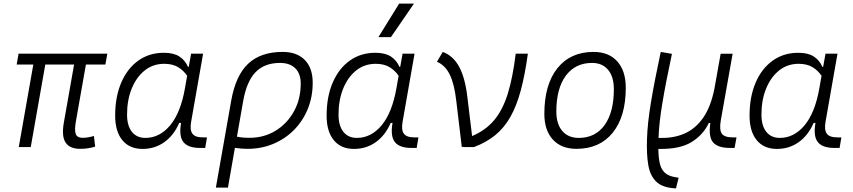

<svg xmlns="http://www.w3.org/2000/svg" viewBox="-20 -815 4728 1064"><path d="M424.3 9.8Q366.2 9.8 343.3 -25.4Q320.3 -60.5 334 -136.7L390.6 -457.5H231L150.4 0H84L164.6 -457.5H72.3L83 -517.6H574.7L564 -457.5H456.1L400.4 -141.6Q392.1 -94.2 399.7 -72.8Q407.2 -51.3 438.5 -51.3Q466.3 -51.3 500.5 -61.5L507.3 -2.4Q468.8 9.8 424.3 9.8Z M1025.9 -444.3 1039.1 -517.6H1105.5L1039.1 -139.6Q1031.2 -95.2 1046.1 -74.5Q1061 -53.7 1104 -53.7H1127L1117.2 4.9H1089.8Q1021.5 4.9 996.1 -28.1Q970.7 -61 983.4 -133.8H973.1Q943.4 -64.9 890.6 -27.3Q837.9 10.3 770 10.3Q697.8 10.3 658 -38.1Q618.2 -86.4 618.2 -174.3Q618.2 -278.8 651.9 -357.2Q685.5 -435.5 746.3 -479Q807.1 -522.5 888.2 -522.5Q941.9 -522.5 973.6 -502.2Q1005.4 -481.9 1022 -444.3ZM890.1 -461.4Q828.1 -461.4 782 -424.6Q735.8 -387.7 710 -324.2Q684.1 -260.7 684.1 -180.2Q684.1 -118.2 710.9 -84.5Q737.8 -50.8 785.6 -50.8Q864.7 -50.8 922.9 -120.4Q981 -189.9 1004.9 -325.7L1017.1 -395Q997.1 -424.8 966.6 -443.1Q936 -461.4 890.1 -461.4Z M1546.4 -527.3Q1625.5 -527.3 1669.2 -482.7Q1712.9 -438 1712.9 -356.4Q1712.9 -278.3 1685.8 -211.7Q1658.7 -145 1609.6 -95.2Q1560.5 -45.4 1494.6 -17.8Q1428.7 9.8 1351.6 9.8Q1318.4 9.8 1281.7 4.4L1243.2 224.6H1176.3L1261.2 -256.8Q1285.6 -396 1355 -461.7Q1424.3 -527.3 1546.4 -527.3ZM1293 -57.6Q1321.3 -51.3 1362.3 -51.3Q1443.4 -51.3 1507.6 -90.8Q1571.8 -130.4 1609.1 -198.2Q1646.5 -266.1 1646.5 -351.6Q1646.5 -406.7 1616.5 -436.5Q1586.4 -466.3 1531.7 -466.3Q1445.8 -466.3 1396.2 -415Q1346.7 -363.8 1327.6 -254.9Z M2197.8 -444.3 2210.9 -517.6H2277.3L2210.9 -139.6Q2203.1 -95.2 2218 -74.5Q2232.9 -53.7 2275.9 -53.7H2298.8L2289.1 4.9H2261.7Q2193.4 4.9 2168 -28.1Q2142.6 -61 2155.3 -133.8H2145Q2115.2 -64.9 2062.5 -27.3Q2009.8 10.3 1941.9 10.3Q1869.6 10.3 1829.8 -38.1Q1790 -86.4 1790 -174.3Q1790 -278.8 1823.7 -357.2Q1857.4 -435.5 1918.2 -479Q1979 -522.5 2060.1 -522.5Q2113.8 -522.5 2145.5 -502.2Q2177.2 -481.9 2193.8 -444.3ZM2062 -461.4Q2000 -461.4 1953.9 -424.6Q1907.7 -387.7 1881.8 -324.2Q1856 -260.7 1856 -180.2Q1856 -118.2 1882.8 -84.5Q1909.7 -50.8 1957.5 -50.8Q2036.6 -50.8 2094.7 -120.4Q2152.8 -189.9 2176.8 -325.7L2189 -395Q2168.9 -424.8 2138.4 -443.1Q2107.9 -461.4 2062 -461.4ZM2077.1 -609.4 2191.9 -794.9H2273.9L2146.5 -609.4Z M2539.1 0 2508.3 -257.8Q2497.6 -351.1 2471.9 -402.6Q2446.3 -454.1 2401.4 -472.7L2433.6 -527.3Q2492.2 -505.4 2524.9 -444.1Q2557.6 -382.8 2569.8 -278.8L2596.2 -61Q2671.4 -92.8 2718.8 -149.4Q2766.1 -206.1 2793.9 -295.7Q2821.8 -385.3 2837.9 -517.6H2905.3Q2889.2 -400.9 2866.2 -314.9Q2843.3 -229 2808.8 -168Q2774.4 -106.9 2724.9 -66.4Q2675.3 -25.9 2606.9 0H2546.9L2548.3 -2Z M3174.8 9.8Q3090.8 9.8 3043.7 -41.5Q2996.6 -92.8 2996.6 -184.1Q2996.6 -346.2 3068.8 -436.8Q3141.1 -527.3 3269.5 -527.3Q3353.5 -527.3 3400.6 -474.9Q3447.8 -422.4 3447.8 -328.6Q3447.8 -168.9 3375.5 -79.6Q3303.2 9.8 3174.8 9.8ZM3187.5 -50.8Q3279.3 -50.8 3330.6 -122.1Q3381.8 -193.4 3381.8 -320.3Q3381.8 -389.2 3350.1 -427.7Q3318.4 -466.3 3260.7 -466.3Q3168 -466.3 3115.5 -395.3Q3063 -324.2 3063 -197.3Q3063 -128.4 3095.7 -89.6Q3128.4 -50.8 3187.5 -50.8Z M3726.1 229 3718.3 228.5Q3649.9 224.1 3616.2 191.2Q3582.5 158.2 3572.5 99.1Q3562.5 40 3565.4 -43.5Q3567.9 -129.4 3586.9 -245.4Q3606 -361.3 3641.6 -527.3L3703.6 -516.6Q3668.9 -354 3650.4 -242.2Q3631.8 -130.4 3629.4 -50.8H3646.5Q3717.8 -49.8 3776.6 -76.4Q3835.4 -103 3877.2 -163.1Q3918.9 -223.1 3939 -323.2L3973.6 -517.1H4040L3974.6 -148.9Q3965.3 -95.7 3980 -74.7Q3994.6 -53.7 4040.5 -53.7H4061.5L4050.8 4.9H4026.4Q3959 4.9 3932.1 -25.4Q3905.3 -55.7 3916.5 -133.3H3908.2Q3876 -66.4 3811.3 -27.1Q3746.6 12.2 3632.3 10.3H3628.4Q3628.9 55.2 3635.7 87.9Q3642.6 120.6 3662.6 140.6Q3682.6 160.6 3722.7 167L3740.7 169.9Z M4541.5 -444.3 4554.7 -517.6H4621.1L4554.7 -139.6Q4546.9 -95.2 4561.8 -74.5Q4576.7 -53.7 4619.6 -53.7H4642.6L4632.8 4.9H4605.5Q4537.1 4.9 4511.7 -28.1Q4486.3 -61 4499 -133.8H4488.8Q4459 -64.9 4406.2 -27.3Q4353.5 10.3 4285.6 10.3Q4213.4 10.3 4173.6 -38.1Q4133.8 -86.4 4133.8 -174.3Q4133.8 -278.8 4167.5 -357.2Q4201.2 -435.5 4262 -479Q4322.8 -522.5 4403.8 -522.5Q4457.5 -522.5 4489.3 -502.2Q4521 -481.9 4537.6 -444.3ZM4405.8 -461.4Q4343.8 -461.4 4297.6 -424.6Q4251.5 -387.7 4225.6 -324.2Q4199.7 -260.7 4199.7 -180.2Q4199.7 -118.2 4226.6 -84.5Q4253.4 -50.8 4301.3 -50.8Q4380.4 -50.8 4438.5 -120.4Q4496.6 -189.9 4520.5 -325.7L4532.7 -395Q4512.7 -424.8 4482.2 -443.1Q4451.7 -461.4 4405.8 -461.4Z"/></svg>

Font: Cascadia Code PL Light
Style: Italic
Weight: 300
Italic angle: -10°
Monospace: yes
Designer: Aaron Bell
Foundry: Saja Typeworks
Version: Version 2404.023; ttfautohint (v1.8.4)